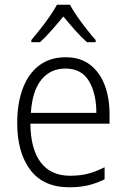

<svg xmlns="http://www.w3.org/2000/svg" viewBox="-20 -878 536 815"><path d="M259 -635Q321 -635 362.5 -603Q404 -571 424.5 -516.5Q445 -462 445 -393V-353H109Q110 -245 153 -188.5Q196 -132 278 -132Q319 -132 352.5 -140.5Q386 -149 424 -168V-117Q390 -100 354.5 -91.5Q319 -83 275 -83Q164 -83 108.5 -157Q53 -231 53 -356Q53 -439 76.5 -502Q100 -565 146 -600Q192 -635 259 -635ZM258 -587Q194 -587 155.5 -539.5Q117 -492 111 -399H389Q389 -481 357.5 -534Q326 -587 258 -587ZM277 -858Q289 -835 308.5 -807Q328 -779 349 -752.5Q370 -726 386 -708V-699H349Q324 -721 298 -750.5Q272 -780 249 -808Q226 -780 200 -750.5Q174 -721 150 -699H113V-708Q130 -728 151 -754.5Q172 -781 191 -808.5Q210 -836 222 -858Z"/></svg>

Font: Noto Sans Telugu UI SemiCondensed Light
Style: Regular
Weight: 300
Width: 4
Designer: Jelle Bosma - Monotype Design Team
Foundry: Monotype Imaging Inc.
Version: Version 2.005; ttfautohint (v1.8.4.7-5d5b)